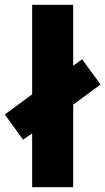

<svg xmlns="http://www.w3.org/2000/svg" viewBox="-44 -780 439 800"><path d="M90 0V-224L52 -198L-24 -303L90 -387V-760H261V-506L298 -533L375 -428L261 -344V0Z"/></svg>

Font: Noto Sans Khmer UI Condensed Black
Style: Regular
Weight: 900
Width: 3
Designer: Danh Hong and the Monotype Design Team
Foundry: Monotype Imaging Inc.
Version: Version 2.002; ttfautohint (v1.8.4.7-5d5b)